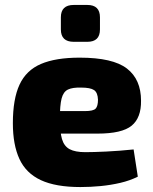

<svg xmlns="http://www.w3.org/2000/svg" viewBox="-20 -744 618 776"><path d="M302 -511Q436 -511 493 -467Q550 -423 550 -337Q551 -268 512 -236Q473 -204 374 -204H102V-295H323Q357 -295 366.5 -305Q376 -315 376 -341Q375 -370 360 -380Q345 -390 308 -390Q273 -391 254.5 -382Q236 -373 229 -346Q222 -319 222 -265Q222 -211 230.5 -182Q239 -153 261.5 -141Q284 -129 325 -129Q357 -129 409.5 -131.5Q462 -134 520 -140L537 -30Q505 -14 466.5 -5Q428 4 387 8Q346 12 305 12Q205 12 145 -16Q85 -44 58.5 -101.5Q32 -159 32 -246Q32 -344 59 -402Q86 -460 145.5 -485.5Q205 -511 302 -511ZM333 -724Q384 -724 384 -674V-625Q384 -575 333 -575H278Q226 -575 226 -625V-674Q226 -724 278 -724Z"/></svg>

Font: Exo 2 ExtraBold
Style: Regular
Weight: 800
Designer: Natanael Gama
Foundry: Natanael Gama
Version: Version 2.010